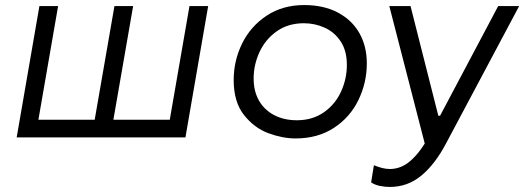

<svg xmlns="http://www.w3.org/2000/svg" viewBox="-20 -544 2075 760"><path d="M433 -520H507L426 -54H352ZM730 -520H804L714 0H46L136 -520H210L132 -70H652Z M905 -227Q905 -304 938.5 -372Q972 -440 1035.5 -482Q1099 -524 1184 -524Q1261 -524 1317 -494.5Q1373 -465 1402.5 -413Q1432 -361 1432 -293Q1432 -217 1399 -148.5Q1366 -80 1302 -38Q1238 4 1150 4Q1099 4 1043 -16.5Q987 -37 946 -88.5Q905 -140 905 -227ZM1353 -287Q1353 -343 1328.5 -380Q1304 -417 1265 -434.5Q1226 -452 1183 -452Q1121 -452 1076 -420.5Q1031 -389 1007.5 -338.5Q984 -288 984 -233Q984 -183 1005 -146Q1026 -109 1065 -88.5Q1104 -68 1155 -68Q1217 -68 1262 -99.5Q1307 -131 1330 -181.5Q1353 -232 1353 -287Z M1449 178 1460 110Q1496 125 1523 125Q1568 125 1605.5 92Q1643 59 1676 -1L1669 54L1521 -520H1605L1715 -86H1722L1952 -520H2035L1746 23Q1703 105 1648.5 150.5Q1594 196 1523 196Q1504 196 1484 192Q1464 188 1449 178Z"/></svg>

Font: Fixel Italic Variable 20240409 Display Thin
Style: Italic
Weight: 100
Italic angle: -10°
Designer: AlfaBravo + MacPaw
Foundry: Kyrylo Tkachov, Marchela Mozhyna, Serhii Makarenko, Maria Weinstein, Zakhar Kryvoshyya
Version: Version 1.211;Glyphs 3.2 (3225)